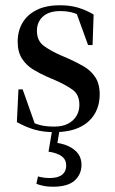

<svg xmlns="http://www.w3.org/2000/svg" viewBox="-20 -488 436 728"><path d="M186 13Q144 13 111 3.5Q78 -6 44 -25L50 -149H66L113 -16H79V-35Q104 -22 127.5 -15Q151 -8 186 -8Q217 -8 238 -19Q259 -30 270 -48.5Q281 -67 281 -91Q281 -130 253.5 -149Q226 -168 189 -184L161 -196Q133 -208 106.5 -224Q80 -240 63.5 -265.5Q47 -291 47 -330Q47 -370 65 -401Q83 -432 118.5 -450Q154 -468 208 -468Q246 -468 276 -459Q306 -450 335 -433L331 -317H314L269 -441H306V-413Q284 -431 261 -438.5Q238 -446 208 -446Q166 -446 143 -425.5Q120 -405 120 -371Q120 -333 147 -313.5Q174 -294 211 -278L239 -266Q268 -253 295.5 -237.5Q323 -222 340.5 -196.5Q358 -171 358 -130Q358 -87 338 -54.5Q318 -22 280 -4.5Q242 13 186 13ZM164 87 179 -2H207L196 64L178 52Q213 54 238 65.5Q263 77 276 94.5Q289 112 289 137Q289 173 263 196.5Q237 220 181 220Q161 220 146 217Q131 214 118 209L124 181Q135 184 146 185.5Q157 187 168 187Q200 187 215.5 174.5Q231 162 231 140Q231 117 214 104.5Q197 92 164 87Z"/></svg>

Font: Source Serif 4 60pt SemiBold
Style: Regular
Weight: 600
Version: Version 4.004;hotconv 1.0.116;makeotfexe 2.5.65601